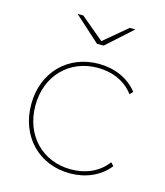

<svg xmlns="http://www.w3.org/2000/svg" viewBox="-108 -800 762 886"><g transform="rotate(15 272.5 -357.0)"><path d="M308 3C382 3 450 -25 494 -81L480 -96C440 -42 377 -16 308 -16C173 -16 74 -115 74 -259C74 -402 173 -501 308 -501C377 -501 440 -475 480 -421L494 -436C450 -492 382 -520 308 -520C161 -520 54 -413 54 -259C54 -105 161 3 308 3ZM429 -717H402L291 -624L180 -717H153L275 -607H307Z"/></g></svg>

Font: Montserrat-Alt1 Thin
Style: Regular
Weight: 100
Designer: Differentunic
Foundry: Differentunic
Version: Version 7.222